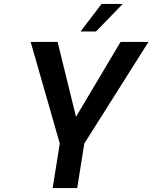

<svg xmlns="http://www.w3.org/2000/svg" viewBox="-20 -950 770 970"><path d="M246 0 282 -225 135 -738H271L364 -360L589 -738H730L406 -225L370 0ZM387 -791 493 -930H600L465 -791Z"/></svg>

Font: Exo Thin SemiBold
Style: Italic
Weight: 600
Italic angle: -9°
Version: Version 2.000